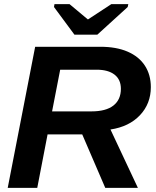

<svg xmlns="http://www.w3.org/2000/svg" viewBox="-20 -916 762 936"><path d="M211.9 -260.7 161.6 0H17.6L151.4 -688H469.2Q547.4 -688 602.5 -664.1Q657.7 -640.1 686.5 -595.7Q715.3 -551.3 715.3 -491.2Q715.3 -410.6 662.4 -354.5Q609.4 -298.3 518.6 -284.7L652.3 0H493.2L380.9 -260.7ZM425.8 -373Q496.6 -373 533 -401.6Q569.3 -430.2 569.3 -482.9Q569.3 -528.3 538.3 -552.2Q507.3 -576.2 451.2 -576.2H273.4L233.9 -373ZM602.5 -881.8 454.6 -747.1H342.8L243.2 -881.8L245.6 -896H318.8L407.7 -821.8H409.7L522.9 -896H605.5Z"/></svg>

Font: Arimo
Style: Bold Italic
Weight: 700
Italic angle: -12°
Designer: Steve Matteson
Foundry: Monotype Imaging Inc.
Version: Version 1.33